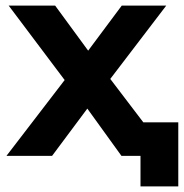

<svg xmlns="http://www.w3.org/2000/svg" viewBox="-20 -557 657 686"><path d="M617 -120H492L374 -275L574 -537H415L295 -376L177 -537H11L211 -271L3 0H166L292 -169L414 0H482V109H617Z"/></svg>

Font: Montserrat-Alt1
Style: Bold
Weight: 700
Designer: Differentunic
Foundry: Differentunic
Version: Version 7.222